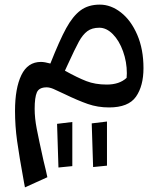

<svg xmlns="http://www.w3.org/2000/svg" viewBox="-20 -451 693 831"><path d="M601 -156Q601 -79 568.5 -32.5Q536 14 452 14Q403 14 360 -1Q317 -16 259 -44Q228 -59 211.5 -66Q195 -73 182 -73Q149 -73 139.5 -51Q130 -29 130 20Q130 60 139 106.5Q148 153 168 243Q180 291 185 316L88 360L84 339Q63 224 54 159Q45 94 45 29Q45 -69 72.5 -126Q100 -183 157 -183Q173 -183 198 -176Q238 -277 266.5 -329Q295 -381 328.5 -406Q362 -431 412 -431Q460 -431 503.5 -397Q547 -363 574 -300.5Q601 -238 601 -156ZM529 -134Q529 -183 512.5 -229Q496 -275 468.5 -303Q441 -331 410 -331Q378 -331 358 -316Q338 -301 321.5 -271Q305 -241 273 -171L261 -145Q315 -115 353.5 -100Q392 -85 442 -85Q497 -85 528 -114ZM383 272 377 83 443 75V266ZM233 274 227 85 293 77V268Z"/></svg>

Font: FiraGO
Style: Italic
Weight: 400
Italic angle: -8°
Designer: bBox Type GmbH
Foundry: bBox Type GmbH
Version: Version 1.001